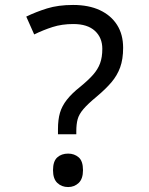

<svg xmlns="http://www.w3.org/2000/svg" viewBox="-20 -744 603 775"><path d="M214 -223Q214 -261 222 -288.5Q230 -316 250 -341.5Q270 -367 303 -393Q336 -420 355.5 -442Q375 -464 384 -488.5Q393 -513 393 -547Q393 -592 363 -619.5Q333 -647 276 -647Q230 -647 192.5 -635Q155 -623 118 -605L86 -677Q125 -696 170 -710Q215 -724 275 -724Q338 -724 383 -703Q428 -682 452.5 -643.5Q477 -605 477 -551Q477 -505 465 -472Q453 -439 429.5 -411.5Q406 -384 369 -353Q335 -325 317 -304Q299 -283 293.5 -263Q288 -243 288 -214V-202H214ZM255 11Q229 11 211.5 -5.5Q194 -22 194 -57Q194 -93 211 -108.5Q228 -124 255 -124Q280 -124 297.5 -109Q315 -94 315 -57Q315 -22 297.5 -5.5Q280 11 255 11Z"/></svg>

Font: Noto Sans Mono SemiCondensed
Style: Regular
Weight: 400
Width: 4
Designer: Monotype Design Team
Foundry: Monotype Imaging Inc.
Version: Version 2.010